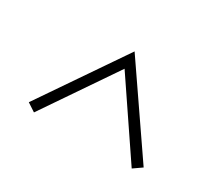

<svg xmlns="http://www.w3.org/2000/svg" viewBox="-75 -925 729 644"><g transform="rotate(30 289.5 -603.0)"><path d="M511 -454 478 -431 277 -728H303L100 -430L68 -451L290 -776Z"/></g></svg>

Font: Yaldevi ExtraLight ExtraLight
Style: Regular
Weight: 250
Version: Version 1.100